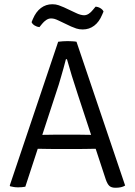

<svg xmlns="http://www.w3.org/2000/svg" viewBox="-20 -880 637 906"><path d="M254.5 -683Q263.5 -684.5 276.8 -685.2Q290 -686 299.5 -686Q308 -686 321.2 -685.2Q334.5 -684.5 341 -683L570.5 -4.5Q562 1 550.5 3.5Q539 6 525 6Q506.5 6 496.8 -2.2Q487 -10.5 479 -33.5L347.5 -433Q332.5 -477.5 319 -522Q305.5 -566.5 296 -600.5H291Q286 -581 279.8 -558.5Q273.5 -536 267.5 -515.5Q261.5 -495 257.5 -481.5L99.5 1Q92.5 2.5 83.5 3.2Q74.5 4 65.5 4Q54 4 45.2 2.5Q36.5 1 28 -1L26 -4.5ZM227 -177Q224 -177 206.8 -177.2Q189.5 -177.5 172.2 -177.8Q155 -178 151.5 -178H121L145.5 -243.5H172.5Q176 -243.5 190.5 -243.8Q205 -244 219.8 -244.2Q234.5 -244.5 237.5 -244.5H352Q355.5 -244.5 370.2 -244.2Q385 -244 400.2 -243.8Q415.5 -243.5 419 -243.5H446L468 -178H438Q434.5 -178 417 -177.8Q399.5 -177.5 382.2 -177.2Q365 -177 361.5 -177ZM254.5 -784Q245 -788.5 237.2 -790.8Q229.5 -793 220.5 -793Q209 -793 198 -785.5Q187 -778 179 -768L166 -752Q154.5 -753 143.8 -759.5Q133 -766 129 -775.5L135 -790Q149.5 -824.5 173 -842.2Q196.5 -860 227 -860Q243.5 -860 257 -855.2Q270.5 -850.5 281.5 -845.5L339 -818.5Q349 -813.5 359 -810.8Q369 -808 376.5 -808Q388 -808 398.8 -815Q409.5 -822 418 -833L431 -848.5Q442.5 -848 453.5 -841.5Q464.5 -835 468.5 -825.5L462 -810.5Q448 -776.5 424.5 -758.8Q401 -741 370.5 -741Q353.5 -741 340 -745.5Q326.5 -750 315.5 -755Z"/></svg>

Font: Signika Light Light
Style: Regular
Weight: 300
Version: Version 2.001